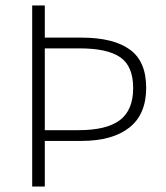

<svg xmlns="http://www.w3.org/2000/svg" viewBox="-20 -679 603 699"><path d="M143.1 -205.1H266.1Q368.2 -205.1 416.5 -241.7Q464.8 -278.3 464.8 -358.4Q464.8 -438.5 417.5 -470.7Q370.1 -503.4 266.1 -502.9H143.1ZM97.2 0V-659.2H143.1V-542H276.9Q392.1 -542 452.1 -499Q512.2 -456.1 512.2 -359.4Q512.2 -262.7 450.7 -214.4Q389.2 -166 276.9 -166H143.1V0Z"/></svg>

Font: SourceSansPro-Light
Style: Regular
Weight: 300
Designer: Paul D. Hunt
Foundry: Adobe Systems Incorporated
Version: Version 2.020;PS 2.0;hotconv 1.0.86;makeotf.lib2.5.63406